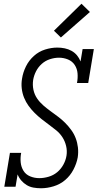

<svg xmlns="http://www.w3.org/2000/svg" viewBox="-20 -997 521 1025"><path d="M199 8Q178 8 158.5 4.5Q139 1 122.5 -9Q106 -19 93.5 -33.5Q81 -48 74 -66L63 0H3L33 -181H93Q88 -155 90.5 -130Q93 -105 105.5 -85Q118 -65 141 -55.5Q164 -46 190 -46Q214 -46 239.5 -53.5Q265 -61 285 -77.5Q305 -94 318 -117.5Q331 -141 335 -166Q339 -192 333 -217.5Q327 -243 313.5 -264Q300 -285 280.5 -301Q261 -317 241 -331.5Q221 -346 201.5 -361.5Q182 -377 164.5 -394.5Q147 -412 132.5 -432Q118 -452 108.5 -475.5Q99 -499 96 -525.5Q93 -552 98 -579Q103 -611 118.5 -642.5Q134 -674 160.5 -698Q187 -722 220.5 -732.5Q254 -743 286 -743Q306 -743 325.5 -739Q345 -735 362 -725.5Q379 -716 391 -701.5Q403 -687 410 -669L421 -735H481L451 -554H391Q396 -580 394 -605Q392 -630 379 -650Q366 -670 343 -679.5Q320 -689 295 -689Q271 -689 246.5 -681Q222 -673 203 -656Q184 -639 172.5 -616.5Q161 -594 157 -570Q153 -543 158.5 -517.5Q164 -492 178 -471.5Q192 -451 211 -434.5Q230 -418 250 -403.5Q270 -389 290 -374Q310 -359 327.5 -341.5Q345 -324 360 -303.5Q375 -283 384 -259.5Q393 -236 396 -210Q399 -184 395 -157Q389 -124 372 -91.5Q355 -59 328 -36Q301 -13 266.5 -2.5Q232 8 199 8ZM305 -797 268 -833 415 -977 460 -933Z"/></svg>

Font: Iosevka QP Light
Style: Italic
Weight: 300
Italic angle: -9°
Designer: Belleve Invis
Foundry: Belleve Invis
Version: Version 20.0.0; ttfautohint (v1.8.4)